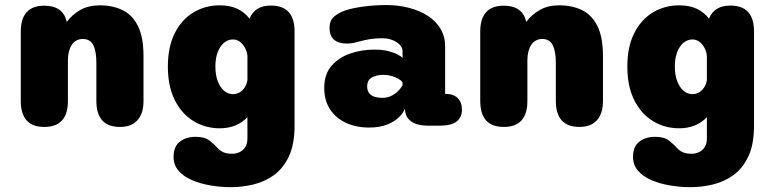

<svg xmlns="http://www.w3.org/2000/svg" viewBox="-20 -508 3135 776"><path d="M465 5Q369.5 5 369.5 -100V-253.5Q369.5 -300.5 357 -325.5Q344.5 -350.5 314.5 -350.5Q300 -350.5 288.8 -344.2Q277.5 -338 270 -326.5Q262.5 -315 258.5 -299.2Q254.5 -283.5 254.5 -264.5V-100Q254.5 5 159 5Q64 5 64 -100V-380Q64 -485 159 -485Q234 -485 249.5 -421.5L250 -419.5Q271.5 -449 304.8 -467.8Q338 -486.5 383.5 -486.5Q434.5 -486.5 474.5 -467.5Q514.5 -448.5 537.2 -403.5Q560 -358.5 560 -281V-100Q560 -49 535.5 -22Q511 5 465 5Z M913.5 248.5Q872 248.5 831 241.5Q790 234.5 756 220Q722 205.5 701.8 182.2Q681.5 159 681.5 126Q681.5 84.5 706.5 64.8Q731.5 45 771 45Q807.5 45 827.2 60.5Q847 76 860 91Q869.5 101.5 883.2 107.5Q897 113.5 918.5 113.5Q933.5 113.5 947.5 107.2Q961.5 101 970.8 87.2Q980 73.5 980 51.5V-34.5Q960 -13 931.8 -1.2Q903.5 10.5 868 10.5Q810 10.5 762.2 -18.5Q714.5 -47.5 686.5 -103.2Q658.5 -159 658.5 -239Q658.5 -319 686.5 -374.2Q714.5 -429.5 762.2 -458Q810 -486.5 868 -486.5Q908.5 -486.5 938.5 -472.8Q968.5 -459 988.5 -432.5L989.5 -435Q1011 -485.5 1075 -485.5Q1170.5 -485.5 1170.5 -381V0Q1170.5 75.5 1147.5 124.2Q1124.5 173 1086.8 200Q1049 227 1003.5 237.8Q958 248.5 913.5 248.5ZM921.5 -127.5Q937.5 -127.5 950 -135.5Q962.5 -143.5 970.2 -156.8Q978 -170 980 -184.5V-281.5Q979 -297 971.5 -312.2Q964 -327.5 951.2 -338Q938.5 -348.5 921.5 -348.5Q901.5 -348.5 885.5 -335.2Q869.5 -322 860 -297.5Q850.5 -273 850.5 -239Q850.5 -205.5 860 -180.2Q869.5 -155 885.5 -141.2Q901.5 -127.5 921.5 -127.5Z M1710.5 0Q1665 0 1641 -18Q1617 -36 1617 -67V-69.5Q1610.5 -52 1592.5 -34.2Q1574.5 -16.5 1544.5 -4.5Q1514.5 7.5 1471.5 7.5Q1420 7.5 1379 -11.2Q1338 -30 1314.2 -65.8Q1290.5 -101.5 1290.5 -153Q1290.5 -208 1320 -242Q1349.5 -276 1396 -291.8Q1442.5 -307.5 1493 -307.5Q1525 -307.5 1549 -301.5Q1573 -295.5 1587.8 -287.5Q1602.5 -279.5 1607 -273.5V-301Q1607 -311 1601 -320.2Q1595 -329.5 1584 -337Q1573 -344.5 1557.8 -349Q1542.5 -353.5 1524 -353.5Q1496.5 -353.5 1473.2 -349.5Q1450 -345.5 1431 -340Q1418.5 -336.5 1407.2 -334.2Q1396 -332 1381 -332Q1349 -332 1330.5 -347.2Q1312 -362.5 1312 -395.5Q1312 -426.5 1331.8 -442.2Q1351.5 -458 1377.5 -466.5Q1402.5 -475 1446.8 -481.2Q1491 -487.5 1542 -487.5Q1590.5 -487.5 1633.5 -476.2Q1676.5 -465 1709.2 -443.8Q1742 -422.5 1760.5 -391.5Q1779 -360.5 1779 -321V-128.5H1780.5Q1813 -128.5 1830 -111.5Q1847 -94.5 1847 -64.5Q1847 -34.5 1825.8 -17.2Q1804.5 0 1755 0ZM1607 -174.5Q1603.5 -181.5 1591.5 -188.8Q1579.5 -196 1563.2 -200.8Q1547 -205.5 1529.5 -205.5Q1502 -205.5 1483 -195Q1464 -184.5 1464 -158.5Q1464 -141.5 1472.2 -131.2Q1480.5 -121 1494.2 -116.8Q1508 -112.5 1524 -112.5Q1547 -112.5 1564 -121.8Q1581 -131 1592 -143Q1603 -155 1607 -164Z M2322 5Q2226.5 5 2226.5 -100V-253.5Q2226.5 -300.5 2214 -325.5Q2201.5 -350.5 2171.5 -350.5Q2157 -350.5 2145.8 -344.2Q2134.5 -338 2127 -326.5Q2119.5 -315 2115.5 -299.2Q2111.5 -283.5 2111.5 -264.5V-100Q2111.5 5 2016 5Q1921 5 1921 -100V-380Q1921 -485 2016 -485Q2091 -485 2106.5 -421.5L2107 -419.5Q2128.5 -449 2161.8 -467.8Q2195 -486.5 2240.5 -486.5Q2291.5 -486.5 2331.5 -467.5Q2371.5 -448.5 2394.2 -403.5Q2417 -358.5 2417 -281V-100Q2417 -49 2392.5 -22Q2368 5 2322 5Z M2770.5 248.5Q2729 248.5 2688 241.5Q2647 234.5 2613 220Q2579 205.5 2558.8 182.2Q2538.5 159 2538.5 126Q2538.5 84.5 2563.5 64.8Q2588.5 45 2628 45Q2664.5 45 2684.2 60.5Q2704 76 2717 91Q2726.5 101.5 2740.2 107.5Q2754 113.5 2775.5 113.5Q2790.5 113.5 2804.5 107.2Q2818.5 101 2827.8 87.2Q2837 73.5 2837 51.5V-34.5Q2817 -13 2788.8 -1.2Q2760.5 10.5 2725 10.5Q2667 10.5 2619.2 -18.5Q2571.5 -47.5 2543.5 -103.2Q2515.5 -159 2515.5 -239Q2515.5 -319 2543.5 -374.2Q2571.5 -429.5 2619.2 -458Q2667 -486.5 2725 -486.5Q2765.5 -486.5 2795.5 -472.8Q2825.5 -459 2845.5 -432.5L2846.5 -435Q2868 -485.5 2932 -485.5Q3027.5 -485.5 3027.5 -381V0Q3027.5 75.5 3004.5 124.2Q2981.5 173 2943.8 200Q2906 227 2860.5 237.8Q2815 248.5 2770.5 248.5ZM2778.5 -127.5Q2794.5 -127.5 2807 -135.5Q2819.5 -143.5 2827.2 -156.8Q2835 -170 2837 -184.5V-281.5Q2836 -297 2828.5 -312.2Q2821 -327.5 2808.2 -338Q2795.5 -348.5 2778.5 -348.5Q2758.5 -348.5 2742.5 -335.2Q2726.5 -322 2717 -297.5Q2707.5 -273 2707.5 -239Q2707.5 -205.5 2717 -180.2Q2726.5 -155 2742.5 -141.2Q2758.5 -127.5 2778.5 -127.5Z"/></svg>

Font: Sono Monospace ExtraBold
Style: Regular
Weight: 800
Version: Version 2.112